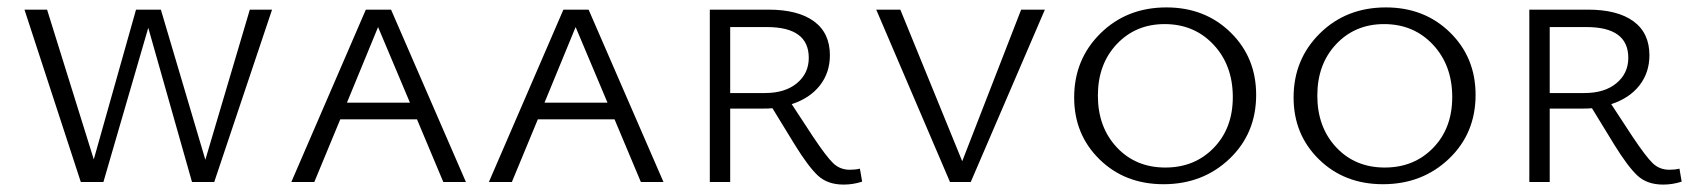

<svg xmlns="http://www.w3.org/2000/svg" viewBox="-20 -491 4567 518"><path d="M654 -465H714L558 0H498L380 -416L259 0H198L46 -465H107L233 -61L347 -465H414L534 -60Z M1176 0 1105 -169H898L828 0H766L967 -465H1035L1237 0ZM916 -214H1086L1000 -418Z M1709 0 1638 -169H1431L1361 0H1299L1500 -465H1568L1770 0ZM1449 -214H1619L1533 -418Z M2300 -36 2306 -1Q2282 7 2256 7Q2213 7 2187 -17Q2161 -41 2124 -101L2064 -199Q2054 -198 2035 -198H1950V0H1895V-465H2053Q2133 -465 2176 -433.5Q2219 -402 2219 -342Q2219 -295 2192 -260.5Q2165 -226 2116 -210L2173 -123Q2209 -69 2227.5 -51Q2246 -33 2273 -33Q2288 -33 2300 -36ZM1950 -240H2044Q2098 -240 2130 -266.5Q2162 -293 2162 -335Q2162 -418 2049 -418H1950Z M2735 -465H2799L2599 0H2543L2344 -465H2409L2576 -56Z M3119 6Q3015 6 2946.5 -61Q2878 -128 2878 -228Q2878 -331 2949 -401Q3020 -471 3127 -471Q3231 -471 3300 -403.5Q3369 -336 3369 -235Q3369 -131 3297 -62.5Q3225 6 3119 6ZM3124 -39Q3203 -39 3254.5 -92Q3306 -145 3306 -229Q3306 -315 3254 -370.5Q3202 -426 3122 -426Q3044 -426 2993 -372Q2942 -318 2942 -233Q2942 -148 2993 -93.5Q3044 -39 3124 -39Z M3711 6Q3607 6 3538.5 -61Q3470 -128 3470 -228Q3470 -331 3541 -401Q3612 -471 3719 -471Q3823 -471 3892 -403.5Q3961 -336 3961 -235Q3961 -131 3889 -62.5Q3817 6 3711 6ZM3716 -39Q3795 -39 3846.5 -92Q3898 -145 3898 -229Q3898 -315 3846 -370.5Q3794 -426 3714 -426Q3636 -426 3585 -372Q3534 -318 3534 -233Q3534 -148 3585 -93.5Q3636 -39 3716 -39Z M4511 -36 4517 -1Q4493 7 4467 7Q4424 7 4398 -17Q4372 -41 4335 -101L4275 -199Q4265 -198 4246 -198H4161V0H4106V-465H4264Q4344 -465 4387 -433.5Q4430 -402 4430 -342Q4430 -295 4403 -260.5Q4376 -226 4327 -210L4384 -123Q4420 -69 4438.5 -51Q4457 -33 4484 -33Q4499 -33 4511 -36ZM4161 -240H4255Q4309 -240 4341 -266.5Q4373 -293 4373 -335Q4373 -418 4260 -418H4161Z"/></svg>

Font: EauTestSC Semilight
Style: Regular
Weight: 300
Designer: Christian Thalmann (Catharsis Fonts)
Version: Version 0.001;PS 000.001;hotconv 1.0.88;makeotf.lib2.5.64775